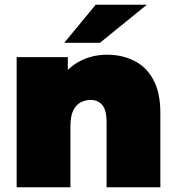

<svg xmlns="http://www.w3.org/2000/svg" viewBox="-20 -787 742 807"><path d="M430 -557Q493 -557 544 -531.5Q595 -506 624.5 -452Q654 -398 654 -312V0H428V-273Q428 -324 410 -345.5Q392 -367 361 -367Q338 -367 318.5 -356.5Q299 -346 287.5 -322Q276 -298 276 -257V0H50V-547H265V-387L222 -433Q254 -495 308.5 -526Q363 -557 430 -557ZM250 -607 382 -767H597L400 -607Z"/></svg>

Font: MOST Montserrat Black
Style: Regular
Weight: 900
Designer: Julieta Ulanovsky
Foundry: Julieta Ulanovsky
Version: Version 8.000;March 11, 2024;FontCreator 15.0.0.2926 64-bit